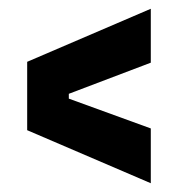

<svg xmlns="http://www.w3.org/2000/svg" viewBox="-20 -543 407 438"><path d="M324 -125 42 -246V-402L324 -523V-400L137 -329V-318L324 -250Z"/></svg>

Font: Bricolage Grotesque 24pt Condensed SemiBold
Style: Regular
Weight: 600
Width: 3
Designer: Mathieu Triay
Foundry: Atelier Triay
Version: Version 1.001;gftools[0.9.33.dev8+g029e19f]